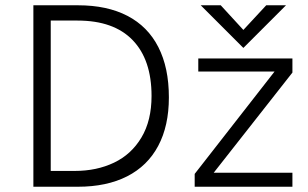

<svg xmlns="http://www.w3.org/2000/svg" viewBox="-20 -710 1171 730"><path d="M106.9 -689.9H276.9Q387.2 -689.9 464.6 -649.7Q542 -609.4 582 -531Q622.1 -452.6 622.1 -339.8Q622.1 -231.4 581.5 -155.3Q541 -79.1 463.4 -39.6Q385.7 0 275.9 0H106.9ZM264.2 -60.1Q347.7 -60.1 413.6 -91.6Q479.5 -123 517.8 -187.3Q556.2 -251.5 556.2 -345.2Q556.2 -482.9 484.4 -557.4Q412.6 -631.8 274.9 -631.8H172.9V-60.1ZM1091.8 -487.8V-434.1L792.5 -53.2H1091.8V0H720.2V-48.8L1023.9 -438H733.9V-487.8ZM905.3 -527.8 743.2 -689.9H819.3L905.3 -596.2L992.2 -689.9H1067.4Z"/></svg>

Font: Acari Sans Light
Style: Regular
Weight: 300
Designer: Alfredo Marco Pradil and Stefan Peev
Foundry: Hanken Design Co.
Version: Version 1.045;January 11, 2019;FontCreator 11.5.0.2425 64-bi